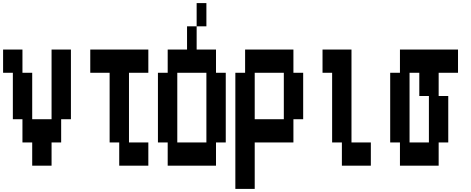

<svg xmlns="http://www.w3.org/2000/svg" viewBox="-20 -1050 3040 1240"><path d="M188 20V-130H125V-280H63V-580H0V-730H125V-580H188V-280H313V-730H438V-280H375V-130H313V20Z M750 20V-130H688V-580H563V-730H938V-580H813V-130H938V20Z M1313 -880H1250V-1030H1313ZM1438 -580V-130H1375V20H1063V-130H1000V-580H1063V-730H1188V-880H1250V-730H1375V-580ZM1313 -580H1125V-130H1313Z M1500 170V-580H1563V-730H1875V-580H1938V-280H1875V-130H1625V170ZM1625 -280H1813V-580H1625Z M2188 20V-130H2125V-580H2063V-730H2250V-130H2375V20Z M2563 20V-130H2500V-580H2563V-730H2938V-580H2813V-430H2875V-130H2813V20ZM2625 -130H2750V-430H2688V-580H2625Z"/></svg>

Font: 2P VHS
Style: Regular
Weight: 400
Designer: CodeMan38
Foundry: CodeMan38
Version: Version 3.000